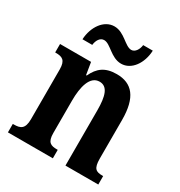

<svg xmlns="http://www.w3.org/2000/svg" viewBox="-178 -880 939 1003"><g transform="rotate(30 291.5 -379.0)"><path d="M348 -606C410 -606 455 -671 458 -748H400C397 -721 381 -695 358 -695C320 -695 283 -758 222 -758C159 -758 114 -692 110 -616H169C172 -643 186 -669 211 -669C250 -669 286 -606 348 -606ZM16 0H287V-51H283C245 -51 223 -59 223 -116V-311C223 -393 241 -469 299 -469C348 -469 363 -418 363 -333V0H561V-51H557C518 -51 500 -60 500 -122V-354C500 -490 450 -548 357 -548C287 -548 250 -519 224 -463H220L208 -536H21V-485H25C63 -485 86 -476 86 -420V-120C86 -60 61 -51 22 -51H16Z"/></g></svg>

Font: Noto Serif Ethiopic Condensed
Style: Bold
Weight: 700
Width: 3
Designer: Monotype Design Team
Foundry: Monotype Imaging Inc.
Version: Version 2.102